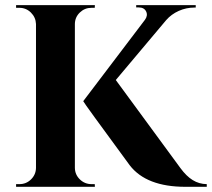

<svg xmlns="http://www.w3.org/2000/svg" viewBox="-20 -720 817 740"><path d="M268.6 -627.9V-72.8Q269 -46.9 287.8 -28.6Q306.6 -10.3 333 -10.3H345.2L345.7 0H42V-10.3H54.7Q81.1 -10.3 99.6 -28.6Q118.2 -46.9 118.7 -72.8V-627.4Q117.7 -653.3 99.1 -671.6Q80.6 -689.9 54.7 -689.9H42V-700.2H345.7L345.2 -689.9H332.5Q306.6 -689.9 287.8 -671.9Q269 -653.8 268.6 -627.9ZM426.3 -411.6 675.3 -72.3Q698.2 -41 722.7 -25.9Q747.1 -10.7 776.9 -10.3V0H694.8Q543.9 0 480 -83Q300.8 -326.7 300.8 -330.1L538.6 -643.6Q550.8 -660.2 543.2 -675.8Q535.6 -691.4 514.6 -691.4H504.9V-700.2H734.4V-690.9H730Q697.8 -690.9 668.9 -678Q640.1 -665 620.6 -642.6Z"/></svg>

Font: Cinzel Bold
Style: Regular
Weight: 700
Designer: Natanael Gama
Version: Version 1.001;PS 001.001;hotconv 1.0.56;makeotf.lib2.0.21325